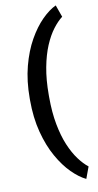

<svg xmlns="http://www.w3.org/2000/svg" viewBox="-109 -839 566 1109"><g transform="rotate(-10 174.0 -284.0)"><path d="M62 -279.8V-289.1Q62 -392.6 84.2 -477.3Q106.4 -562 142.6 -626Q178.7 -689.9 220.9 -732.2Q263.2 -774.4 303.2 -793L328.6 -722.2Q300.8 -701.2 273.2 -664.8Q245.6 -628.4 223.1 -575.2Q200.7 -522 187.3 -451.2Q173.8 -380.4 173.8 -290V-278.8Q173.8 -188.5 187.3 -117.4Q200.7 -46.4 223.1 6.8Q245.6 60.1 273.2 97.2Q300.8 134.3 328.6 155.8L303.2 224.6Q263.2 205.6 220.9 163.6Q178.7 121.6 142.6 57.6Q106.4 -6.3 84.2 -91.1Q62 -175.8 62 -279.8Z"/></g></svg>

Font: Roboto SemiBold
Style: Regular
Weight: 600
Designer: Christian Robertson
Foundry: Google
Version: Version 3.009; 2024